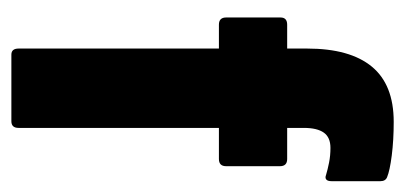

<svg xmlns="http://www.w3.org/2000/svg" viewBox="-212 -518 729 346"><g transform="rotate(90 153.0 -344.5)"><path d="M78 0Q67 0 67 -13V-374H24Q11 -374 11 -387V-485Q11 -497 24 -497H67V-533Q67 -610 99.5 -649.5Q132 -689 199 -689Q232 -689 259.5 -685.5Q287 -682 299 -677Q306 -674 306 -665V-577Q306 -570 303 -567.5Q300 -565 295 -567Q285 -570 272.5 -572.5Q260 -575 246 -575Q227 -575 218.5 -563Q210 -551 210 -527V-497H266Q279 -497 279 -484V-387Q279 -374 266 -374H210V-13Q210 0 198 0Z"/></g></svg>

Font: Sofia Sans Extra Condensed Black
Style: Regular
Weight: 900
Designer: Botio Nikoltchev, Ani Petrova
Foundry: lettersoup
Version: Version 4.101